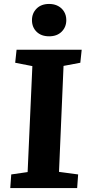

<svg xmlns="http://www.w3.org/2000/svg" viewBox="-20 -953 442 973"><path d="M144 -618 57 -635 64 -701H394L387 -635L302 -619L279 -82L376 -69L371 0H32L37 -69L120 -81ZM142 -851Q142 -886 165.5 -909.5Q189 -933 229 -933Q255 -933 274.5 -922.5Q294 -912 305 -893.5Q316 -875 316 -851Q316 -816 292.5 -792.5Q269 -769 229 -769Q189 -769 165.5 -792Q142 -815 142 -851Z"/></svg>

Font: Literata
Style: Bold Italic
Weight: 700
Italic angle: -2°
Designer: Latin by Veronika Burian and Jose Scaglione. Greek by Irene Vlachou. Cyrillic by Vera Evstafieva
Foundry: TypeTogether
Version: Version 3.103;gftools[0.9.29]